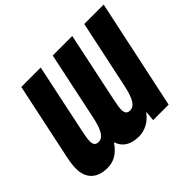

<svg xmlns="http://www.w3.org/2000/svg" viewBox="-159 -939 1175 1175"><g transform="rotate(-45 428.5 -352.0)"><path d="M166 10C217 10 261 -10 304 -71H307C324 -18 370 10 439 10C490 10 540 -15 575 -64H577L571 0H705L857 -714H689L595 -272C575 -177 550 -141 513 -141C488 -141 478 -156 478 -183C478 -201 483 -229 489 -258L585 -714H416L323 -273C303 -177 278 -141 240 -141C215 -141 205 -156 205 -183C205 -201 210 -229 216 -258L312 -714H144L36 -204C29 -168 27 -143 27 -123C27 -38 78 10 166 10Z"/></g></svg>

Font: Noto Sans UI Condensed Black
Style: Italic
Weight: 900
Width: 3
Italic angle: -192°
Designer: Monotype Design Team
Foundry: Monotype Imaging Inc.
Version: Version 1.901